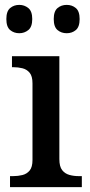

<svg xmlns="http://www.w3.org/2000/svg" viewBox="-20 -766 369 786"><path d="M21 0V-45H34Q54 -45 72 -49.5Q90 -54 101.5 -68Q113 -82 113 -111V-425Q113 -454 101.5 -468Q90 -482 72 -486.5Q54 -491 34 -491H29V-536H223V-115Q223 -84 234.5 -69.5Q246 -55 264 -50Q282 -45 302 -45H315V0ZM253 -630Q231 -630 215.5 -643Q200 -656 200 -688Q200 -720 215.5 -733Q231 -746 253 -746Q275 -746 290.5 -733Q306 -720 306 -688Q306 -656 290.5 -643Q275 -630 253 -630ZM59 -630Q37 -630 21.5 -643Q6 -656 6 -688Q6 -720 21.5 -733Q37 -746 59 -746Q80 -746 96 -733Q112 -720 112 -688Q112 -656 96 -643Q80 -630 59 -630Z"/></svg>

Font: Noto Serif Bengali Medium
Style: Regular
Weight: 500
Designer: Juan Bruce, Universal Thirst, Indian Type Foundry and the Monotype Design Team.
Foundry: Monotype Imaging Inc.
Version: Version 2.003; ttfautohint (v1.8.4.7-5d5b)